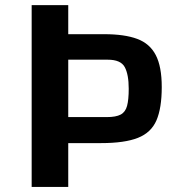

<svg xmlns="http://www.w3.org/2000/svg" viewBox="-20 -741 705 761"><path d="M105.5 -720.7H250.5V-605.5H393.6Q473.6 -605.5 523.7 -586.9Q573.7 -568.4 597.4 -522.7Q621.1 -477.1 621.1 -396Q621.1 -312.5 600.1 -263.9Q579.1 -215.3 526.6 -194.6Q474.1 -173.8 379.9 -173.8H250.5V0H105.5ZM402.8 -276.9Q439.5 -276.9 458.3 -286.9Q477.1 -296.9 483.6 -321.3Q490.2 -345.7 490.2 -389.2Q490.2 -445.8 474.4 -475.1Q458.5 -504.4 407.2 -504.4H250.5V-276.9Z"/></svg>

Font: Monda
Style: Bold
Weight: 700
Designer: Vernon Adams
Foundry: Vernon Adams
Version: Version 2.100; ttfautohint (v1.8.3)